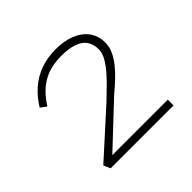

<svg xmlns="http://www.w3.org/2000/svg" viewBox="-166 -908 1107 1107"><g transform="rotate(-45 387.5 -355.0)"><path d="M152 0 134 -42 408 -290Q430 -312 460.5 -341Q491 -370 520.5 -403Q550 -436 569.5 -469.5Q589 -503 589 -531Q589 -576 569.5 -604Q550 -632 509.5 -646Q469 -660 408 -660Q360 -660 315 -648Q270 -636 227.5 -603.5Q185 -571 146 -510L110 -537Q143 -591 187.5 -630Q232 -669 289 -689.5Q346 -710 413 -710Q483 -710 535 -688.5Q587 -667 615 -628Q643 -589 643 -534Q643 -499 627.5 -466Q612 -433 587.5 -403Q563 -373 535.5 -347Q508 -321 483 -300Q458 -279 441 -262L188 -24L185 -47H665V0Z"/></g></svg>

Font: Lexend Zetta ExtraLight
Style: Regular
Weight: 250
Version: Version 1.007